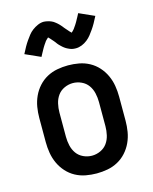

<svg xmlns="http://www.w3.org/2000/svg" viewBox="-115 -836 731 920"><g transform="rotate(-15 250.0 -376.0)"><path d="M250 8Q223 8 196 3Q169 -2 145 -15Q121 -28 102.5 -48.5Q84 -69 72.5 -94Q61 -119 56.5 -146Q52 -173 52 -200V-320Q52 -347 56.5 -374Q61 -401 72.5 -426Q84 -451 102.5 -471.5Q121 -492 145 -505Q169 -518 196 -523Q223 -528 250 -528Q277 -528 304 -523Q331 -518 355 -505Q379 -492 397.5 -471.5Q416 -451 427.5 -426Q439 -401 443.5 -374Q448 -347 448 -320V-200Q448 -173 443.5 -146Q439 -119 427.5 -94Q416 -69 397.5 -48.5Q379 -28 355 -15Q331 -2 304 3Q277 8 250 8ZM250 -80Q272 -80 292.5 -89.5Q313 -99 325.5 -116.5Q338 -134 343 -156Q348 -178 348 -200V-320Q348 -342 343 -364Q338 -386 325.5 -403.5Q313 -421 292.5 -430.5Q272 -440 250 -440Q228 -440 207.5 -430.5Q187 -421 174.5 -403.5Q162 -386 157 -364Q152 -342 152 -320V-200Q152 -178 157 -156Q162 -134 174.5 -116.5Q187 -99 207.5 -89.5Q228 -80 250 -80ZM308 -597Q303 -597 298 -597.5Q293 -598 288.5 -599Q284 -600 279.5 -602Q275 -604 270.5 -606Q266 -608 262 -610.5Q258 -613 254.5 -615.5Q251 -618 247 -621.5Q243 -625 239.5 -628.5Q236 -632 232.5 -635.5Q229 -639 226.5 -642.5Q224 -646 221.5 -649.5Q219 -653 215 -657.5Q211 -662 207.5 -666Q204 -670 201 -673.5Q198 -677 194 -680.5Q190 -684 190 -685H195Q195 -684 192 -681.5Q189 -679 185.5 -675.5Q182 -672 180.5 -670.5Q179 -669 177.5 -667Q176 -665 174.5 -662.5Q173 -660 171 -657.5Q169 -655 167.5 -652.5Q166 -650 164 -647Q162 -644 160 -640.5Q158 -637 156 -633.5Q154 -630 152 -626Q150 -622 147.5 -618Q145 -614 143 -609.5Q141 -605 138 -600L62 -634Q71 -652 79.5 -667Q88 -682 96.5 -694Q105 -706 113.5 -717Q122 -728 134.5 -737.5Q147 -747 162 -753.5Q177 -760 192 -760Q197 -760 202 -759Q207 -758 211.5 -757Q216 -756 220.5 -754.5Q225 -753 229.5 -751Q234 -749 238 -746.5Q242 -744 245.5 -741Q249 -738 253 -735Q257 -732 260.5 -728Q264 -724 267.5 -720.5Q271 -717 273.5 -713.5Q276 -710 278.5 -707Q281 -704 285 -699.5Q289 -695 292.5 -691Q296 -687 299 -683.5Q302 -680 306 -676.5Q310 -673 310 -672H305Q305 -673 308 -675Q311 -677 314.5 -681Q318 -685 319.5 -686.5Q321 -688 322.5 -690Q324 -692 325.5 -694.5Q327 -697 329 -699.5Q331 -702 332.5 -704.5Q334 -707 336 -710Q338 -713 340 -716.5Q342 -720 344 -723.5Q346 -727 348 -731Q350 -735 352.5 -739Q355 -743 357 -747.5Q359 -752 362 -757L438 -723Q429 -705 420.5 -690Q412 -675 403.5 -663Q395 -651 386.5 -640Q378 -629 365.5 -619Q353 -609 338 -603Q323 -597 308 -597Z"/></g></svg>

Font: Iosevka Term Curly Semibold
Style: Regular
Weight: 600
Designer: Belleve Invis
Foundry: Belleve Invis
Version: Version 32.3.0